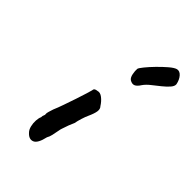

<svg xmlns="http://www.w3.org/2000/svg" viewBox="-180 -667 732 732"><g transform="rotate(45 185.5 -301.0)"><path d="M104 -22Q96 -30 92.5 -44.5Q89 -59 90 -73.5Q91 -88 95 -96Q95 -104 97.5 -108.5Q100 -113 99 -117Q98 -121 101 -131Q104 -141 107 -150Q114 -166 122.5 -190.5Q131 -215 139.5 -240Q148 -265 153.5 -283.5Q159 -302 160 -306Q160 -318 176 -319Q188 -323 201.5 -312.5Q215 -302 225 -286Q233 -278 231 -264Q229 -250 218 -226Q214 -218 208.5 -200.5Q203 -183 201 -171Q197 -163 191.5 -148.5Q186 -134 182 -121Q180 -116 178 -104Q176 -92 173 -79Q170 -66 165 -58Q156 -17 138.5 -10Q121 -3 104 -22ZM237 -438Q229 -444 226 -459Q223 -474 224 -486Q225 -491 237.5 -506.5Q250 -522 268 -540.5Q286 -559 303.5 -574Q321 -589 332 -592Q345 -595 356 -582.5Q367 -570 371 -550Q372 -540 362 -528.5Q352 -517 336.5 -504.5Q321 -492 305 -479.5Q289 -467 280 -454Q270 -438 260 -434Q250 -430 237 -438Z"/></g></svg>

Font: Caveat SemiBold
Style: Regular
Weight: 600
Designer: Pablo Impallari
Foundry: Pablo Impallari
Version: Version 2.000